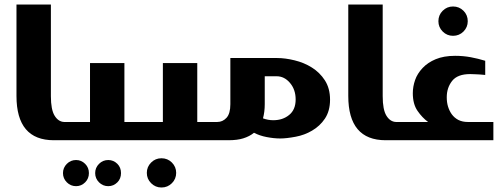

<svg xmlns="http://www.w3.org/2000/svg" viewBox="-20 -623 2225 853"><path d="M206.1 -603V-195.8Q206.1 -135.7 222.7 -108.9Q239.3 -82 265.1 -81.1H261.2Q282.2 -81.1 282.2 -60.1V-21Q282.2 -12.2 275.9 -5.9Q270 0 261.2 0H219.2Q53.2 0 53.2 -196.8V-603Z M258.8 0Q237.8 0 237.8 -13.2V-68.8Q237.8 -81.1 258.8 -81.1H379.9V-342.8H532.7V-81.1H585.9Q595.2 -81.1 600.6 -75.7Q606.9 -69.3 606.9 -60.1V-21Q606.9 -12.2 600.6 -5.9Q594.7 0 585.9 0ZM317.9 87.9Q341.3 87.9 358.4 105Q375 121.6 375 146Q375 170.4 358.4 187Q341.3 204.1 317.9 204.1Q293.9 204.1 276.9 187Q259.8 169.9 259.8 146Q259.8 122.1 276.9 105Q293.9 87.9 317.9 87.9ZM460.9 87.9Q484.4 87.9 501.5 105Q517.6 121.1 517.6 146Q517.6 170.9 501.5 187Q484.4 204.1 460.9 204.1Q437 204.1 419.9 187Q402.8 169.9 402.8 146Q402.8 122.1 419.9 105Q437 87.9 460.9 87.9Z M582.5 0Q561.5 0 561.5 -13.2V-68.8Q561.5 -81.1 582.5 -81.1H703.6V-342.8H856.4V-81.1H909.7Q918.9 -81.1 924.3 -75.7Q930.7 -69.3 930.7 -60.1V-21Q930.7 -12.2 924.3 -5.9Q918.5 0 909.7 0ZM697.3 80.1Q724.6 80.1 743.7 99.1Q762.7 118.2 762.7 145Q762.7 171.9 743.7 190.9Q724.6 210 697.3 210Q670.4 210 651.4 190.9Q632.3 171.9 632.3 145Q632.3 118.2 651.4 99.1Q670.4 80.1 697.3 80.1Z M895 0Q885.3 0 885.3 -9.8V-70.8Q885.3 -81.1 895 -81.1H945.3Q969.2 -81.1 986.3 -99.6Q1003.4 -118.2 1003.4 -160.2V-365.2H1211.4Q1247.1 -365.2 1288.6 -355Q1331.1 -344.7 1365.2 -323.2Q1400.9 -300.8 1423.3 -266.1Q1446.3 -230.5 1446.3 -180.2Q1446.3 -129.9 1423.3 -95.7Q1401.4 -63 1366.2 -42.5Q1333 -22.9 1293.9 -15.6Q1252.4 -7.8 1225.1 -7.8Q1196.8 -7.8 1164.1 -14.2Q1133.8 -20 1108.4 -33.2Q1088.9 -17.1 1060.5 -8.3Q1034.2 0 994.1 0ZM1156.2 -160.2Q1156.2 -126.5 1148.4 -97.2Q1170.9 -88.9 1194.3 -88.9Q1236.3 -88.9 1264.6 -112.3Q1293.5 -135.7 1293.5 -181.2Q1293.5 -225.1 1268.1 -254.9Q1243.2 -284.2 1209 -284.2H1156.2Z M1680.2 -603V-195.8Q1680.2 -135.7 1696.8 -108.9Q1713.4 -82 1739.3 -81.1H1735.4Q1756.3 -81.1 1756.3 -60.1V-21Q1756.3 -12.2 1750 -5.9Q1744.1 0 1735.4 0H1693.4Q1527.3 0 1527.3 -196.8V-603Z M1927.7 -528.8Q1927.7 -556.2 1946.8 -575.2Q1965.8 -594.2 1992.7 -594.2Q2020 -594.2 2039.1 -575.2Q2058.1 -556.2 2058.1 -528.8Q2058.1 -502 2039.1 -482.9Q2020 -463.9 1992.7 -463.9Q1965.8 -463.9 1946.8 -482.9Q1927.7 -502 1927.7 -528.8ZM2171.9 -81.1V0H1732.9Q1723.1 0 1717.8 -5.4Q1711.9 -11.2 1711.9 -21V-61Q1711.9 -69.8 1717.8 -75.7Q1723.1 -81.1 1732.9 -81.1H1881.8Q1855.5 -100.6 1835 -130.4Q1814 -160.6 1814 -209Q1814 -238.3 1824.2 -267.6Q1834 -295.9 1857.4 -320.8Q1880.4 -345.2 1915.5 -359.9Q1951.7 -375 2002 -375Q2038.1 -375 2071.8 -368.7Q2103.5 -362.8 2135.7 -353V-290Q2111.3 -292.5 2094.2 -293Q2070.8 -293.9 2068.8 -293.9Q2012.7 -293.9 1988.8 -263.7Q1964.8 -233.4 1964.8 -190.9Q1964.8 -168.5 1970.2 -150.4Q1976.1 -130.9 1986.8 -115.7Q1998.5 -99.6 2016.1 -90.3Q2034.2 -81.1 2058.1 -81.1Z"/></svg>

Font: SimahzazaarabicW05-Bold
Style: Regular
Weight: 700
Designer: Ahmed zaza
Foundry: Ahmed zaza
Version: Version 1.001